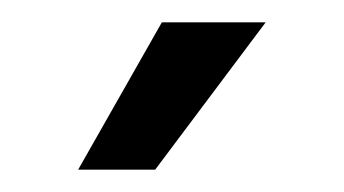

<svg xmlns="http://www.w3.org/2000/svg" viewBox="-20 -720 308 172"><path d="M125 -700 50 -568H119L218 -700Z"/></svg>

Font: Space Cowgirl
Style: Regular
Weight: 400
Designer: Valery Marier
Foundry: Valery Marier
Version: Version 1.000;hotconv 1.0.109;makeotfexe 2.5.65596